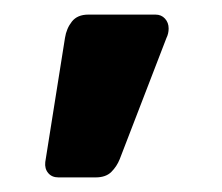

<svg xmlns="http://www.w3.org/2000/svg" viewBox="-20 -168 304 263"><path d="M60 75Q51 75 46 69Q41 63 42 54L69 -116Q71 -129 78.5 -138.5Q86 -148 101 -148H193Q201 -148 206 -142.5Q211 -137 211 -129Q211 -122 208 -116L144 50Q140 60 132.5 67.5Q125 75 111 75Z"/></svg>

Font: Rubik Light Medium
Style: Regular
Weight: 500
Version: Version 2.104